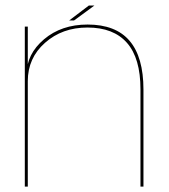

<svg xmlns="http://www.w3.org/2000/svg" viewBox="-20 -688 624 708"><path d="M71.5 0H82.5V-435.5V-590H71.5ZM498 0H509V-357.5Q509 -477.5 457.8 -537.5Q406.5 -597.5 303 -597.5Q206.5 -597.5 142.2 -543Q78 -488.5 78 -413.5L82.5 -389Q82.5 -474 146 -530.2Q209.5 -586.5 302.5 -586.5Q398.5 -586.5 448.2 -530Q498 -473.5 498 -358.5ZM235 -612.5H253L328 -667.5H307.5Z"/></svg>

Font: Anybody SemiExpanded Thin
Style: Regular
Weight: 250
Width: 6
Version: Version 1.113;gftools[0.9.25]